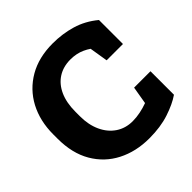

<svg xmlns="http://www.w3.org/2000/svg" viewBox="-191 -873 1036 1036"><g transform="rotate(-45 327.0 -355.5)"><path d="M368.7 10.3Q267.6 10.3 187.5 -30.8Q107.9 -71.8 62.5 -149.7Q17.1 -227.5 17.1 -338.9V-371.6Q17.1 -473.6 59.1 -553.2Q101.1 -631.8 178.2 -676.5Q255.4 -721.2 361.8 -721.2Q436 -721.2 503.2 -701.4Q570.3 -681.6 627.9 -633.8V-450.7H503.4L486.3 -555.7Q478 -561 469.5 -566.2Q460.9 -571.3 451.7 -575.2Q414.6 -592.3 367.7 -592.3Q313.5 -592.3 272.9 -566.4Q232.4 -540.5 210.2 -491.5Q188 -442.4 188 -372.6V-338.9Q188 -273.9 210.9 -224.1Q233.9 -174.3 275.1 -146.5Q316.4 -118.7 370.6 -118.7Q399.4 -118.7 429.2 -124.8Q459 -130.9 486.8 -141.1L503.9 -241.7H628.9V-62.5Q586.4 -33.2 520.5 -11.5Q454.6 10.3 368.7 10.3Z"/></g></svg>

Font: Suwannaphum Black
Style: Regular
Weight: 900
Designer: Danh Hong
Version: Version 8.002; ttfautohint (v1.8.3)